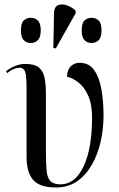

<svg xmlns="http://www.w3.org/2000/svg" viewBox="-20 -823 527 853"><path d="M228 10Q157 10 127.5 -23.5Q98 -57 98 -127V-433Q98 -477 93 -499.5Q88 -522 66 -522Q57 -522 43 -517Q29 -512 12 -498L7 -507Q27 -522 48.5 -530.5Q70 -539 92 -539Q135 -539 154 -522Q173 -505 178.5 -475.5Q184 -446 184 -408V-151Q184 -98 187 -65.5Q190 -33 204 -18.5Q218 -4 249 -4Q313 -4 351 -83Q389 -162 389 -303Q389 -359 372.5 -396.5Q356 -434 330.5 -455Q305 -476 278 -482Q278 -511 293.5 -527.5Q309 -544 334 -544Q376 -544 399 -510.5Q422 -477 431 -424Q440 -371 440 -310Q440 -250 427 -193Q414 -136 387.5 -90Q361 -44 321.5 -17Q282 10 228 10ZM228 -608 217 -610 220 -766Q221 -792 237 -799.5Q253 -807 275 -800Q297 -793 316 -776V-764ZM117 -632Q98 -632 85.5 -644.5Q73 -657 73 -688Q73 -720 85.5 -732Q98 -744 117 -744Q135 -744 148 -732Q161 -720 161 -688Q161 -657 148 -644.5Q135 -632 117 -632ZM387 -632Q368 -632 355.5 -644.5Q343 -657 343 -688Q343 -720 355.5 -732Q368 -744 387 -744Q405 -744 418 -732Q431 -720 431 -688Q431 -657 418 -644.5Q405 -632 387 -632Z"/></svg>

Font: Noto Serif Display ExtraCondensed
Style: Regular
Weight: 400
Width: 2
Designer: Monotype Design Team
Foundry: Monotype Imaging Inc.
Version: Version 2.009